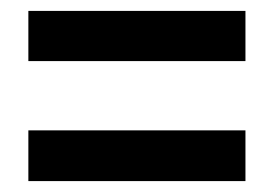

<svg xmlns="http://www.w3.org/2000/svg" viewBox="-20 -528 502 352"><path d="M32 -416H430V-508H32ZM32 -196H430V-289H32Z"/></svg>

Font: Noto Sans Hebrew ExtraCondensed SemiBold
Style: Regular
Weight: 600
Width: 2
Designer: Ben Nathan
Foundry: Google LLC
Version: Version 3.001